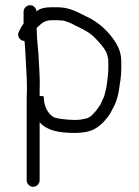

<svg xmlns="http://www.w3.org/2000/svg" viewBox="-20 -507 537 741"><path d="M108 214C121.2 214 133 202.2 133 189V-36C133 -35.3 133.3 -34.7 134 -34C163 -2.3 208.8 6 269 6C297.2 6 328 1.5 346 -10C368.6 -22.6 380.6 -36.1 397 -57C409.8 -74.1 411.9 -83.1 421 -99C432 -121 439.1 -150.9 442 -180L445 -199L447 -219C447.7 -226.3 448 -233.3 448 -240V-270C448 -301.9 437.6 -324.9 425 -345C400.7 -383.9 359 -422.9 316 -442L296 -452C267.9 -466 241.2 -479 200 -479H180C158.6 -479 133.8 -475.8 121 -463C119.7 -475.7 109.7 -487 96 -487C82.8 -487 71 -475.2 71 -462V-416C63.5 -405.7 58.2 -396.7 53 -385C43.6 -368.1 57.1 -349 74 -349C74 -347.7 74.3 -346 75 -344C76.3 -331.3 77.3 -317.3 78 -302C79.9 -255.8 84 -211.3 84 -165C83.3 -151 83 -137.3 83 -124V189C83 202.2 94.8 214 108 214ZM133 -137V-164C135 -210.8 130 -258.8 128 -304C125.7 -332.6 122 -358 122 -386C121.3 -390.7 121 -394.7 121 -398C123.7 -401.3 126.7 -404.3 130 -407C142.8 -419.8 156.5 -429 180 -429H200C206 -429 212 -428.7 218 -428C223.3 -428 228.3 -427 233 -425C247.5 -420.6 260.6 -414.3 274 -407C303 -392.5 327.6 -381.6 349 -358C363.8 -343.2 381.3 -323.5 390 -306L394 -294C396.4 -286.8 398 -279 398 -270V-240C398 -221.6 394.8 -204.5 393 -187C391.6 -174.8 389.8 -162.5 386 -151L382 -135C380 -130.3 378 -126 376 -122L368 -104C363.7 -96.9 347.6 -74.7 342 -70C334.8 -61 323 -51 309 -49L289 -45C282.3 -44.3 275.7 -44 269 -44C256.2 -44 236.2 -45.6 225 -47L209 -49C204.3 -49.7 200 -50.7 196 -52C193.3 -52 189.3 -53.7 184 -57C162.7 -70.3 149 -100.6 149 -134C149 -135.3 143.7 -136.3 133 -137Z"/></svg>

Font: HoneyBee
Style: Book
Weight: 300
Foundry: Cannot Into Space Fonts
Version: Version 0.89